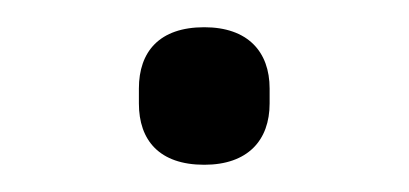

<svg xmlns="http://www.w3.org/2000/svg" viewBox="-20 -112 300 141"><path d="M130 9C162 9 178 -9 178 -36V-47C178 -74 162 -92 130 -92C97 -92 82 -74 82 -47V-36C82 -9 97 9 130 9Z"/></svg>

Font: IBM Plex Devanagari Light
Style: Regular
Weight: 300
Designer: Mike Abbink, Paul van der Laan, Pieter van Rosmalen, Erin McLaughlin
Foundry: Bold Monday
Version: Version 1.0